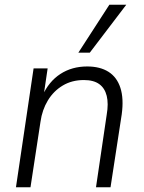

<svg xmlns="http://www.w3.org/2000/svg" viewBox="-20 -786 603 806"><path d="M47 0 121 -499H180L163 -384H158Q185 -444 233.5 -475.5Q282 -507 346 -507Q400 -507 435.5 -484.5Q471 -462 485.5 -417Q500 -372 491 -306L444 0H383L428 -305Q436 -351 428 -383.5Q420 -416 396.5 -433Q373 -450 332 -450Q282 -450 243.5 -427Q205 -404 181 -364.5Q157 -325 150 -275L108 0ZM309 -565 439 -766H510L357 -565Z"/></svg>

Font: Nunitoga
Style: Light Italic
Weight: 300
Italic angle: -9°
Designer: Vernon Adams
Foundry: Vernon Adams
Version: Version 1.0